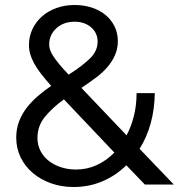

<svg xmlns="http://www.w3.org/2000/svg" viewBox="-20 -739 721 769"><path d="M560 0 486 -77Q443 -35 389.5 -12.5Q336 10 275 10Q226 10 184 -5Q142 -20 111 -46.5Q80 -73 62.5 -109Q45 -145 45 -188Q45 -223 56.5 -253Q68 -283 87.5 -308Q107 -333 132 -354.5Q157 -376 185 -395Q161 -422 144 -444Q127 -466 116.5 -485.5Q106 -505 101 -522.5Q96 -540 96 -559Q96 -593 110 -622.5Q124 -652 148.5 -673.5Q173 -695 206.5 -707Q240 -719 279 -719Q315 -719 346.5 -709Q378 -699 401.5 -680Q425 -661 438.5 -634Q452 -607 452 -574Q452 -544 440.5 -518Q429 -492 409.5 -469.5Q390 -447 363 -427Q336 -407 306 -387L487 -197Q506 -233 516.5 -275.5Q527 -318 527 -366H600Q599 -301 583.5 -245Q568 -189 539 -143L676 0ZM284 -60Q329 -60 368 -78Q407 -96 438 -128L236 -341Q189 -307 159.5 -270.5Q130 -234 130 -187Q130 -157 143 -133Q156 -109 177.5 -93Q199 -77 226.5 -68.5Q254 -60 284 -60ZM177 -561Q177 -550 180.5 -539.5Q184 -529 192.5 -515.5Q201 -502 216 -483.5Q231 -465 255 -440Q307 -473 339 -503.5Q371 -534 371 -572Q371 -607 345 -629.5Q319 -652 279 -652Q234 -652 205.5 -625.5Q177 -599 177 -561Z"/></svg>

Font: PTCRaleway Medium
Style: Regular
Weight: 500
Designer: Matt McInerney, Pablo Impallari, Rodrigo Fuenzalida
Foundry: Matt McInerney, Pablo Impallari, Rodrigo Fuenzalida
Version: Version 3.000g; ttfautohint (v1.5) -l 8 -r 28 -G 28 -x 14 -D